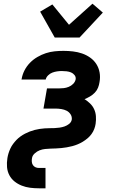

<svg xmlns="http://www.w3.org/2000/svg" viewBox="-20 -803 640 1038"><path d="M190 215Q166 215 142.5 212Q119 209 97.5 200.5Q76 192 58.5 178Q41 164 30.5 144Q20 124 18 100.5Q16 77 20 52Q22 39 26 26Q30 13 36 0Q42 -13 50.5 -24.5Q59 -36 69 -46.5Q79 -57 91 -65.5Q103 -74 115.5 -80.5Q128 -87 141 -92Q154 -97 167.5 -100.5Q181 -104 194.5 -106Q208 -108 221.5 -109Q235 -110 248.5 -110Q262 -110 275 -110.5Q288 -111 302 -113Q316 -115 329 -119.5Q342 -124 353.5 -133Q365 -142 368 -156Q370 -172 361.5 -185Q353 -198 340 -204.5Q327 -211 311 -213.5Q295 -216 279 -216H215L234 -325H298Q311 -325 324.5 -326.5Q338 -328 351.5 -333.5Q365 -339 375.5 -349.5Q386 -360 389 -374Q391 -387 383 -397Q375 -407 364 -411.5Q353 -416 340 -417.5Q327 -419 314 -419Q301 -419 288 -417Q275 -415 263 -410.5Q251 -406 240.5 -396Q230 -386 227 -373H96L97 -376Q101 -400 112.5 -422.5Q124 -445 142 -463.5Q160 -482 182.5 -495Q205 -508 228 -515.5Q251 -523 275 -525.5Q299 -528 323 -528Q349 -528 374.5 -525Q400 -522 423.5 -514Q447 -506 467.5 -491.5Q488 -477 501 -456.5Q514 -436 518.5 -411Q523 -386 518 -359Q516 -344 510 -329Q504 -314 492.5 -302Q481 -290 466.5 -281.5Q452 -273 437 -267Q453 -257 467 -243.5Q481 -230 489 -212.5Q497 -195 498.5 -175Q500 -155 497 -134Q495 -120 489.5 -105.5Q484 -91 474.5 -78Q465 -65 453 -55Q441 -45 428 -37Q415 -29 400.5 -23Q386 -17 371 -13Q356 -9 341 -6.5Q326 -4 311.5 -2.5Q297 -1 282.5 -0.5Q268 0 253.5 0.5Q239 1 224 2.5Q209 4 194.5 9.5Q180 15 167.5 26.5Q155 38 153 52Q151 62 152 72Q153 82 158 89.5Q163 97 171.5 101Q180 105 190 105H226V215ZM276 -600 197 -740 263 -779 353 -669 480 -783 536 -735 410 -600Z"/></svg>

Font: Iosevka HT Extrabold Extended
Style: Italic
Weight: 800
Width: 7
Italic angle: -9°
Monospace: yes
Designer: Belleve Invis
Foundry: Belleve Invis
Version: Version 32.3.0; ttfautohint (v1.8.4)